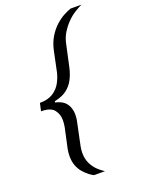

<svg xmlns="http://www.w3.org/2000/svg" viewBox="-165 -817 773 1042"><g transform="rotate(-20 221.5 -296.5)"><path d="M191 150Q180 145 165 133.5Q150 122 135 105Q120 88 110.5 64Q101 40 101 8Q101 -2 102 -12Q103 -22 105 -33L130 -148Q132 -158 133 -168.5Q134 -179 134 -189Q134 -223 114 -248.5Q94 -274 39 -274L49 -319Q97 -319 126.5 -338.5Q156 -358 171.5 -387.5Q187 -417 193 -445L217 -560Q227 -605 247 -637Q267 -669 291 -690.5Q315 -712 338.5 -724.5Q362 -737 380 -743H443Q422 -733 399 -718.5Q376 -704 354.5 -682Q333 -660 316 -632.5Q299 -605 292 -570L265 -446Q257 -409 241 -378.5Q225 -348 197.5 -328Q170 -308 128 -300L127 -293Q169 -284 188.5 -258Q208 -232 208 -193Q208 -182 206.5 -170.5Q205 -159 202 -147L176 -23Q174 -13 173 -3.5Q172 6 172 15Q172 50 185 76.5Q198 103 217 121Q236 139 254 150Z"/></g></svg>

Font: Saira Expanded
Style: Italic
Weight: 400
Width: 7
Italic angle: -12°
Designer: Hector Gatti with collaboration of the Omnibus-Type team
Foundry: Omnibus-Type
Version: Version 1.101